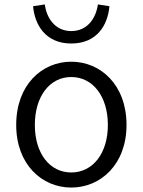

<svg xmlns="http://www.w3.org/2000/svg" viewBox="-20 -832 642 865"><path d="M301 13C433 13 550 -91 550 -269C550 -450 433 -554 301 -554C169 -554 53 -450 53 -269C53 -91 169 13 301 13ZM301 -55C204 -55 137 -141 137 -269C137 -398 204 -485 301 -485C398 -485 466 -398 466 -269C466 -141 398 -55 301 -55ZM301 -636C420 -636 466 -723 473 -804L421 -812C413 -753 376 -692 301 -692C227 -692 189 -753 182 -812L129 -804C136 -723 183 -636 301 -636Z"/></svg>

Font: Noto Sans CJK JP DemiLight
Style: Regular
Weight: 350
Designer: Ryoko NISHIZUKA (kana & ideographs); Paul D. Hunt (Latin, Greek & Cyrillic); Wenlong ZHANG (bopomofo); Sandoll Communica
Foundry: Adobe Systems Incorporated
Version: Version 1.004;PS 1.004;hotconv 1.0.82;makeotf.lib2.5.63406